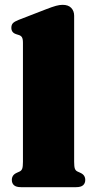

<svg xmlns="http://www.w3.org/2000/svg" viewBox="-20 -775 392 795"><path d="M287 -710V-105Q287 -85 290 -76.8Q293 -68.5 300.5 -65L311.5 -60Q323 -55 328 -47.5Q333 -40 333 -30Q333 -16 324 -8Q315 0 295 0H67Q47 0 38 -8Q29 -16 29 -30Q29 -40 34 -47.5Q39 -55 50.5 -60L61.5 -65Q69 -68.5 72 -76.8Q75 -85 75 -105V-598Q75 -614 70.8 -620.8Q66.5 -627.5 58 -630L47 -633.5Q36.5 -637 31.8 -643.5Q27 -650 27 -660Q27 -672 33.5 -679Q40 -686 58 -693L169 -736Q196 -746.5 211.5 -750.8Q227 -755 239 -755Q263 -755 275 -742.2Q287 -729.5 287 -710Z"/></svg>

Font: Fraunces
Style: Regular
Weight: 900
Version: Version 1.000;[b76b70a41]